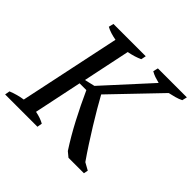

<svg xmlns="http://www.w3.org/2000/svg" viewBox="-190 -881 1063 1063"><g transform="rotate(45 341.5 -350.0)"><path d="M476 -700H703L696 -671Q678 -662 656 -656Q634 -650 615 -646L356 -376Q374 -343 397.5 -303Q421 -263 447.5 -220Q474 -177 502.5 -133Q531 -89 559 -49L602 -25L597 0H476L447 -24Q402 -93 360 -173Q318 -253 281 -335H228L169 -53Q210 -45 238 -29L233 0H-20L-15 -29Q30 -47 73 -53L198 -646Q176 -650 156.5 -656Q137 -662 121 -671L128 -700H381L375 -671Q341 -655 294 -646L236 -369L296 -383L536 -646Q516 -651 500 -656.5Q484 -662 469 -671Z"/></g></svg>

Font: PTSerif
Style: Italic
Weight: 400
Italic angle: -12°
Designer: A.Korolkova, O.Umpeleva, V.Yefimov
Foundry: ParaType Ltd
Version: Version 1.000W OFL; ttfautohint (v1.2) -l 8 -r 50 -G 200 -x 